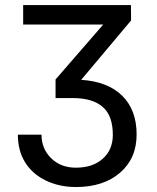

<svg xmlns="http://www.w3.org/2000/svg" viewBox="-20 -731 622 761"><path d="M389.2 -633.8H71.8V-710.9H499L499.5 -649.9L301.8 -414.6Q407.7 -407.7 464.6 -351.3Q521.5 -294.9 521.5 -198.2Q521.5 -103 455.8 -46.4Q390.1 10.3 280.8 10.3Q215.3 10.3 161.9 -15.4Q108.4 -41 79.6 -87.4Q50.8 -133.8 50.8 -197.3H144.5Q144.5 -141.6 182.6 -104Q220.7 -66.4 280.8 -66.4Q347.7 -66.4 387.5 -102.1Q427.2 -137.7 427.2 -196.3Q427.2 -272.9 386.7 -307.6Q346.2 -342.3 269 -342.3H200.2V-416Z"/></svg>

Font: Mardoto
Style: Regular
Weight: 400
Designer: Christian Robertson, Vahan Hovhannisyan
Foundry: Google
Version: Version 1.000